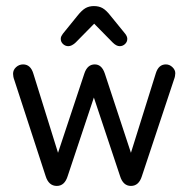

<svg xmlns="http://www.w3.org/2000/svg" viewBox="-20 -603 621 632"><path d="M171 -100 90 -360Q81 -391 56 -391Q43 -391 33 -382Q23 -373 23 -360Q23 -356 24 -350.5Q25 -345 27 -340L130 -24Q140 9 167 9Q193 9 203 -24L289 -282L375 -24Q385 9 411 9Q437 9 447 -23L553 -342Q555 -347 556 -352.5Q557 -358 557 -362Q557 -373 547.5 -382Q538 -391 526 -391Q502 -391 493 -362L411 -100L325 -361Q315 -391 292 -391Q268 -391 258 -362ZM290 -525 351 -463Q363 -451 374 -451Q384 -451 391.5 -458Q399 -465 399 -475Q399 -483 392 -492L344 -551Q330 -569 318 -576Q306 -583 289 -583Q273 -583 261 -576Q249 -569 234 -550L187 -492Q184 -488 182 -484Q180 -480 180 -475Q180 -465 187.5 -458Q195 -451 205 -451Q216 -451 229 -463Z"/></svg>

Font: Beiruti
Style: Regular
Weight: 400
Designer: Arlette Boutros
Foundry: Boutros
Version: Version 1.41